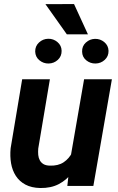

<svg xmlns="http://www.w3.org/2000/svg" viewBox="-20 -921 583 951"><path d="M328.1 -133.8 396.5 -528.3H534.2L442.4 0H313.5ZM359.4 -235.4 398.9 -236.3Q393.6 -189.9 378.4 -145.5Q363.3 -101.1 336.9 -65.4Q310.5 -29.8 271.5 -9.3Q232.4 11.2 179.2 10.3Q135.7 9.3 106 -6.6Q76.2 -22.5 58.6 -49.6Q41 -76.7 34.9 -111.8Q28.8 -147 32.7 -187L89.8 -528.3H227.1L169.4 -185.1Q168 -168.5 169.4 -153.6Q170.9 -138.7 177.2 -127Q183.6 -115.2 195.3 -108.2Q207 -101.1 226.6 -100.6Q268.1 -99.1 295.4 -117.4Q322.8 -135.7 338.1 -167Q353.5 -198.2 359.4 -235.4ZM154.3 -665.5Q153.8 -692.4 173.1 -710.4Q192.4 -728.5 218.8 -729Q244.6 -729.5 264.6 -712.6Q284.7 -695.8 285.2 -669.4Q285.6 -642.1 266.4 -624.5Q247.1 -606.9 220.7 -606.4Q195.3 -606 175.3 -622.3Q155.3 -638.7 154.3 -665.5ZM386.7 -665Q385.7 -692.4 405.3 -710.2Q424.8 -728 450.7 -728.5Q476.6 -729 496.6 -712.4Q516.6 -695.8 517.6 -669.4Q518.1 -642.1 498.8 -624.5Q479.5 -606.9 453.1 -606.4Q427.2 -606 407.2 -622.3Q387.2 -638.7 386.7 -665ZM346.7 -900.9 415.5 -751H311L205.1 -900.4Z"/></svg>

Font: Roboto
Style: Bold Italic
Weight: 700
Italic angle: -12°
Designer: Christian Robertson
Foundry: Google
Version: Version 3.0